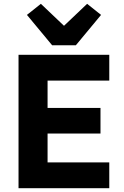

<svg xmlns="http://www.w3.org/2000/svg" viewBox="-20 -985 647 1005"><path d="M77 0V-698H552V-563H229V-420H506V-286H229V-135H552V0ZM253 -748 121 -907 194 -965 315 -850 436 -965 509 -907 377 -748Z"/></svg>

Font: Plexus Sans Bold
Style: Regular
Weight: 700
Version: Version 2.001;PS 002.001;hotconv 1.0.70;makeotf.lib2.5.58329